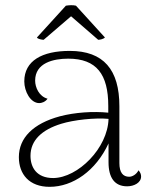

<svg xmlns="http://www.w3.org/2000/svg" viewBox="-20 -711 578 743"><path d="M149 -557 255 -648 360 -557C367 -557 381 -560 386 -566L274 -689C262 -692 247 -691 235 -689L123 -566C125 -560 143 -557 149 -557ZM516 -52C508 -36 492 -27 480 -27C456 -27 442 -43 442 -80V-300C442 -441 381 -514 250 -514C143 -514 74 -476 74 -396C74 -357 98 -312 132 -312C140 -312 155 -316 164 -329C131 -338 116 -373 116 -399C116 -468 187 -484 244 -484C354 -484 399 -423 399 -301V-275C340 -281 269 -276 212 -261C108 -233 53 -177 53 -103C53 -37 93 12 172 12C262 12 351 -50 400 -156V-83C400 -24 423 10 472 10C499 10 526 -4 526 -28C526 -35 524 -43 516 -52ZM186 -22C121 -22 98 -64 98 -108C98 -168 142 -209 217 -232C265 -247 348 -256 400 -251C397 -138 282 -23 186 -22Z"/></svg>

Font: Arima Koshi ExtraLight
Style: Regular
Weight: 275
Designer: Joana Correia and Natanael Gama
Foundry: NDISCOVER
Version: Version 1.019;PS 001.019;hotconv 1.0.88;makeotf.lib2.5.64775